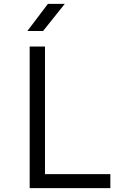

<svg xmlns="http://www.w3.org/2000/svg" viewBox="-20 -970 640 990"><path d="M133 0V-730H212V-72H549V0ZM121 -810 227 -950H314L202 -810Z"/></svg>

Font: JetBrains Mono NL Light
Style: Regular
Weight: 300
Monospace: yes
Designer: Philipp Nurullin, Konstantin Bulenkov
Foundry: JetBrains
Version: Version 2.305; ttfautohint (v1.8.4.7-5d5b)